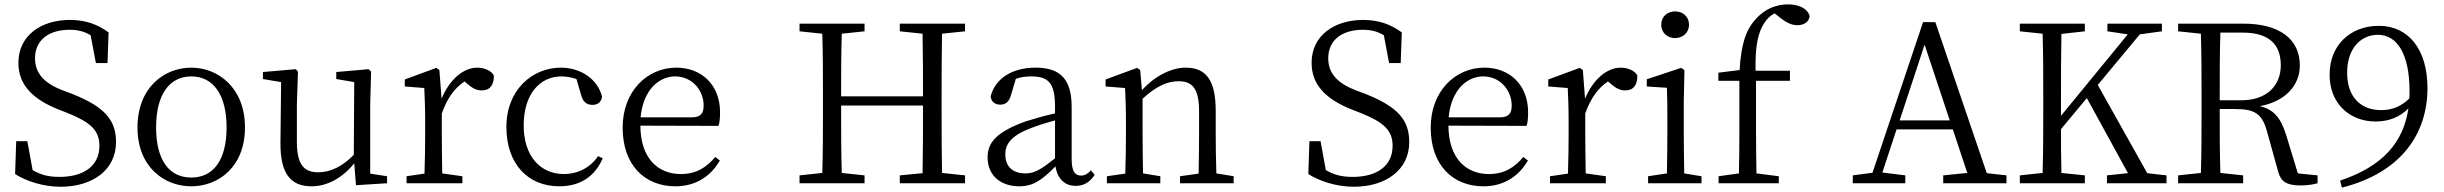

<svg xmlns="http://www.w3.org/2000/svg" viewBox="-20 -837 11163 877"><path d="M267 -424C187 -455 140 -498 140 -571C140 -657 207 -701 298 -701C335 -701 364 -694 394 -676L418 -549H471L476 -689C428 -724 374 -746 300 -746C168 -746 64 -675 64 -550C64 -445 135 -382 247 -337L288 -321C392 -279 434 -243 434 -171C434 -78 361 -29 252 -29C201 -29 167 -38 129 -60L105 -192H54L49 -42C97 -11 175 16 257 16C403 16 510 -61 510 -188C510 -289 458 -349 310 -408Z M854 14C977 14 1099 -74 1099 -255C1099 -437 975 -528 854 -528C730 -528 608 -437 608 -255C608 -74 730 14 854 14ZM854 -26C753 -26 693 -105 693 -255C693 -404 753 -488 854 -488C954 -488 1015 -404 1015 -255C1015 -105 954 -26 854 -26Z M1671 -44V-358L1675 -510L1664 -521L1516 -508V-476L1598 -462L1596 -130C1545 -77 1490 -50 1433 -50C1368 -50 1336 -86 1336 -190V-358L1341 -510L1331 -521L1181 -508V-476L1264 -462L1261 -184C1260 -37 1313 14 1403 14C1473 14 1542 -22 1598 -91L1606 9L1748 0V-32Z M1987 -517 1973 -527 1829 -474V-442L1918 -435C1920 -388 1922 -347 1922 -283V-228C1922 -177 1921 -100 1919 -44L1837 -32V0H2092V-32L2000 -45C1999 -101 1998 -177 1998 -228V-319C2023 -388 2055 -434 2102 -465L2116 -453C2136 -436 2155 -424 2180 -424C2219 -424 2236 -449 2236 -492C2225 -514 2192 -528 2160 -528C2097 -528 2033 -474 1997 -386Z M2712 -124C2676 -71 2619 -42 2556 -42C2448 -42 2372 -124 2372 -264C2372 -405 2444 -488 2545 -488C2566 -488 2589 -484 2613 -476L2635 -401C2642 -376 2656 -358 2686 -358C2710 -358 2726 -370 2730 -395C2711 -474 2634 -528 2542 -528C2412 -528 2293 -427 2293 -257C2293 -91 2389 14 2535 14C2633 14 2699 -34 2733 -114Z M2906 -301C2918 -428 2991 -488 3064 -488C3141 -488 3194 -425 3194 -355C3194 -323 3184 -301 3140 -301ZM3262 -262C3267 -277 3269 -298 3269 -324C3269 -449 3185 -528 3069 -528C2937 -528 2824 -421 2824 -254C2824 -83 2925 14 3065 14C3158 14 3227 -32 3268 -104L3247 -120C3208 -73 3161 -42 3090 -42C2984 -42 2906 -115 2905 -263Z M4388 -694V-729H4090V-694L4194 -683C4196 -589 4196 -493 4196 -397H3822C3822 -494 3822 -590 3825 -683L3929 -694V-729H3632V-694L3736 -683C3739 -587 3739 -489 3739 -392V-337C3739 -239 3739 -142 3736 -47L3632 -36V0H3929V-36L3825 -47C3822 -141 3822 -239 3822 -355H4196C4196 -238 4196 -140 4194 -46L4090 -36V0H4388V-36L4283 -47C4281 -143 4281 -241 4281 -337V-392C4281 -491 4281 -588 4283 -683Z M4799 -114C4735 -63 4706 -45 4664 -45C4610 -45 4572 -72 4572 -132C4572 -172 4590 -214 4687 -251C4714 -262 4758 -276 4799 -287ZM4963 -59C4948 -43 4936 -35 4918 -35C4891 -35 4875 -53 4875 -111V-348C4875 -478 4821 -528 4710 -528C4604 -528 4526 -479 4505 -397C4507 -373 4524 -359 4549 -359C4575 -359 4590 -374 4598 -403L4620 -477C4646 -486 4669 -488 4690 -488C4766 -488 4799 -461 4799 -351V-319C4753 -309 4705 -295 4666 -283C4530 -234 4491 -185 4491 -118C4491 -32 4555 14 4635 14C4700 14 4740 -15 4801 -77C4810 -22 4842 12 4893 12C4928 12 4956 -2 4980 -38Z M5536 -45C5534 -100 5533 -176 5533 -228V-332C5533 -473 5487 -528 5396 -528C5329 -528 5254 -489 5196 -425L5188 -517L5174 -527L5030 -474V-442L5119 -435C5121 -388 5123 -346 5123 -283V-228C5123 -177 5122 -100 5120 -44L5036 -32V0H5280V-32L5201 -45C5200 -100 5199 -177 5199 -228V-386C5263 -445 5314 -466 5363 -466C5427 -466 5457 -432 5457 -328V-228C5457 -176 5456 -99 5455 -44L5370 -32V0H5615V-32Z M6174 -424C6094 -455 6047 -498 6047 -571C6047 -657 6114 -701 6205 -701C6242 -701 6271 -694 6301 -676L6325 -549H6378L6383 -689C6335 -724 6281 -746 6207 -746C6075 -746 5971 -675 5971 -550C5971 -445 6042 -382 6154 -337L6195 -321C6299 -279 6341 -243 6341 -171C6341 -78 6268 -29 6159 -29C6108 -29 6074 -38 6036 -60L6012 -192H5961L5956 -42C6004 -11 6082 16 6164 16C6310 16 6417 -61 6417 -188C6417 -289 6365 -349 6217 -408Z M6597 -301C6609 -428 6682 -488 6755 -488C6832 -488 6885 -425 6885 -355C6885 -323 6875 -301 6831 -301ZM6953 -262C6958 -277 6960 -298 6960 -324C6960 -449 6876 -528 6760 -528C6628 -528 6515 -421 6515 -254C6515 -83 6616 14 6756 14C6849 14 6918 -32 6959 -104L6938 -120C6899 -73 6852 -42 6781 -42C6675 -42 6597 -115 6596 -263Z M7210 -517 7196 -527 7052 -474V-442L7141 -435C7143 -388 7145 -347 7145 -283V-228C7145 -177 7144 -100 7142 -44L7060 -32V0H7315V-32L7223 -45C7222 -101 7221 -177 7221 -228V-319C7246 -388 7278 -434 7325 -465L7339 -453C7359 -436 7378 -424 7403 -424C7442 -424 7459 -449 7459 -492C7448 -514 7415 -528 7383 -528C7320 -528 7256 -474 7220 -386Z M7631 -663C7667 -663 7695 -688 7695 -724C7695 -761 7667 -785 7631 -785C7596 -785 7568 -761 7568 -724C7568 -688 7596 -663 7631 -663ZM7673 -45C7672 -100 7671 -177 7671 -228V-375L7674 -517L7659 -527L7502 -475V-442L7594 -436C7596 -386 7596 -346 7596 -284V-228C7596 -177 7595 -100 7594 -45L7508 -32V0H7752V-32Z M7829 -505V-468H7925V-228C7925 -167 7924 -106 7923 -45L7830 -32V0H8105V-32L8003 -45C8002 -106 8001 -167 8001 -228V-468H8156V-514H7999C7996 -631 8012 -692 8039 -732C8051 -752 8068 -767 8086 -776L8115 -753C8141 -733 8164 -722 8190 -722C8224 -722 8244 -740 8246 -764C8235 -800 8195 -817 8147 -817C8100 -817 8046 -801 8002 -752C7954 -702 7933 -634 7926 -517Z M8657 -287 8771 -633 8886 -287ZM9055 -46 8820 -736H8764L8533 -48L8443 -36V0H8683V-36L8578 -49L8643 -246H8900L8966 -47L8856 -36V0H9145V-36Z M9788 -46 9562 -449 9754 -680 9855 -694V-729H9606V-694L9699 -680L9394 -308V-392C9394 -491 9394 -588 9396 -682L9503 -694V-729H9206V-694L9310 -683C9313 -587 9313 -489 9313 -392V-337C9313 -239 9313 -142 9310 -47L9206 -36V0H9503V-36L9396 -47C9394 -120 9394 -189 9394 -247L9512 -389L9700 -46L9604 -36V0H9876V-36Z M10119 -379C10119 -495 10119 -592 10122 -688H10225C10344 -688 10398 -634 10398 -539C10398 -447 10335 -379 10218 -379ZM10476 -45 10422 -222C10397 -301 10364 -338 10302 -352C10422 -374 10485 -450 10485 -538C10485 -660 10390 -729 10227 -729H9929V-694L10033 -683C10036 -587 10036 -489 10036 -392V-337C10036 -239 10036 -142 10033 -47L9929 -36V0H10226V-36L10122 -47C10119 -141 10119 -236 10119 -339H10186C10278 -339 10313 -320 10336 -233L10386 -53C10398 -8 10424 10 10489 10C10522 10 10548 5 10566 0V-36Z M10856 -334C10768 -334 10701 -389 10701 -505C10701 -619 10766 -678 10842 -678C10926 -678 10986 -596 10986 -421C10986 -409 10986 -398 10985 -387C10948 -351 10907 -334 10856 -334ZM10677 20C10951 -49 11068 -229 11068 -435C11068 -610 10982 -719 10846 -719C10714 -719 10621 -629 10621 -497C10620 -364 10713 -282 10831 -282C10891 -282 10942 -302 10981 -342C10958 -187 10865 -78 10669 -12Z"/></svg>

Font: Source Han Serif AKR9
Style: Regular
Weight: 400
Designer: Ryoko NISHIZUKA 西塚涼子 (kana & ideographs); Frank Grießhammer (Latin, Greek & Cyrillic); Sandoll Communications 산돌커뮤니케이션, 
Foundry: Adobe Systems Incorporated
Version: Version 1.005;hotconv 1.0.107;makeotfexe 2.5.65593